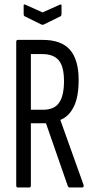

<svg xmlns="http://www.w3.org/2000/svg" viewBox="-20 -832 412 852"><path d="M59 0Q52 0 52 -9V-646Q52 -655 59 -655H169Q252 -655 290.5 -611Q329 -567 329 -477Q329 -402 307.5 -358.5Q286 -315 248 -300V-299L351 -11Q353 0 344 0H289Q284 0 281 -6L184 -285H117V-9Q117 0 110 0ZM117 -345H171Q221 -345 242.5 -376.5Q264 -408 264 -472Q264 -537 240.5 -564.5Q217 -592 168 -592H117ZM164 -723 89 -760Q85 -763 85 -770V-808Q85 -815 93 -811L169 -777L245 -811Q253 -814 253 -808V-770Q253 -763 249 -760L174 -723Q169 -721 164 -723Z"/></svg>

Font: Sofia Sans Extra Condensed
Style: Regular
Weight: 400
Designer: Botio Nikoltchev, Ani Petrova
Foundry: lettersoup
Version: Version 4.101